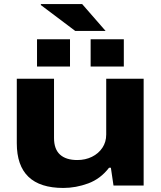

<svg xmlns="http://www.w3.org/2000/svg" viewBox="-20 -917 795 949"><path d="M502 -764H352L182 -892V-897H386ZM163 -588V-723H326V-588ZM428 -588V-723H592V-588ZM293 12Q63 12 63 -209V-528H247V-235Q247 -180 276.5 -153Q306 -126 362 -126Q402 -126 434.5 -142Q467 -158 486 -186.5Q505 -215 505 -252V-528H690V0H541L528 -88H519Q477 -33 416 -10.5Q355 12 293 12Z"/></svg>

Font: Archivo Expanded ExtraBold
Style: Regular
Weight: 800
Width: 7
Designer: Hector Gatti
Foundry: Omnibus-Type
Version: Version 2.001; ttfautohint (v1.8.3)